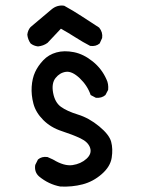

<svg xmlns="http://www.w3.org/2000/svg" viewBox="-20 -683 540 703"><path d="M201 0Q158 -8 123 -37Q105 -53 109 -79L119 -99Q133 -111 154 -108L174 -99Q215 -74 245.5 -78.5Q276 -83 296.5 -101.5Q317 -120 310 -141.5Q303 -163 274.5 -176.5Q246 -190 206 -203Q166 -216 138.5 -243.5Q111 -271 102.5 -303Q94 -335 96 -365.5Q98 -396 108.5 -419Q119 -442 138.5 -462.5Q158 -483 186.5 -491Q215 -499 250.5 -492Q286 -485 319.5 -458Q353 -431 370 -392Q378 -376 376 -354L366 -335Q352 -323 331 -325L312 -335Q300 -370 272 -396.5Q244 -423 221.5 -420Q199 -417 183.5 -397.5Q168 -378 174.5 -343Q181 -308 203 -292Q225 -276 265.5 -263.5Q306 -251 343 -220.5Q380 -190 387 -164Q394 -138 389 -105.5Q384 -73 352.5 -45.5Q321 -18 282.5 -8Q244 2 201 0ZM119 -513Q103 -515 92 -524Q82 -538 80 -556Q82 -573 92 -584L168 -648Q189 -666 215 -662Q248 -644 280 -623Q312 -602 343 -582Q357 -565 354 -544L345 -524Q331 -512 310 -515Q283 -529 256.5 -546Q230 -563 203 -578L154 -526Q139 -515 119 -513Z"/></svg>

Font: NaniFont Regular
Style: Regular
Weight: 400
Designer: Nanigashitei
Version: Version 1.036